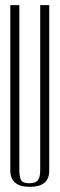

<svg xmlns="http://www.w3.org/2000/svg" viewBox="-20 -720 232 745"><path d="M171 -57Q171 5 95.5 5Q20 5 20 -59V-700H55V-62Q55 -33 62 -21Q69 -9 93 -9Q117 -9 126.5 -20Q136 -31 136 -60V-700H171Z"/></svg>

Font: Dorsa
Style: Regular
Weight: 400
Version: Version 1.002